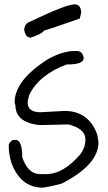

<svg xmlns="http://www.w3.org/2000/svg" viewBox="-20 -826 495 881"><path d="M322 -592H332Q360 -592 364 -559Q364 -530 285 -530Q158 -482 114 -390L107 -361V-355Q107 -311 166 -311L276 -317Q387 -317 426 -209L432 -174Q432 -70 264 16Q214 30 176 35Q74 35 32 -80Q20 -119 20 -159Q20 -171 39 -184H51Q82 -184 82 -105Q108 -27 164 -27H191Q272 -27 351 -121Q372 -151 372 -186Q372 -235 295 -255H291L160 -252Q51 -265 51 -342L47 -355Q47 -458 201 -555Q268 -592 322 -592ZM91 -690Q93 -719 121 -728Q284 -806 322 -806Q324 -806 325 -806Q350 -805 353 -769L346 -741Q210 -693 183 -686Q172 -670 120 -653Q96 -655 91 -690Z"/></svg>

Font: Just Me Again Down Here
Style: Regular
Weight: 400
Designer: Kimberly Geswein
Foundry: Kimberly Geswein
Version: Version 1.002 2007